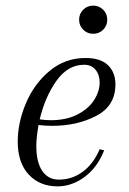

<svg xmlns="http://www.w3.org/2000/svg" viewBox="-20 -650 458 682"><path d="M117 -206Q109 -163 109 -131Q109 -74 130 -43Q151 -12 189 -12Q236 -12 274 -40Q312 -68 334 -120L350 -116Q326 -55 280.5 -21.5Q235 12 185 12Q121 12 82 -30Q43 -72 43 -147Q43 -214 72 -283Q101 -352 156 -398Q211 -444 284 -444Q337 -444 363.5 -418.5Q390 -393 390 -350Q390 -274 322 -238.5Q254 -203 166 -203Q139 -203 117 -206ZM121 -226Q142 -223 160 -223Q216 -223 255.5 -243.5Q295 -264 314.5 -295Q334 -326 334 -357Q334 -384 319.5 -402Q305 -420 279 -420Q221 -420 180.5 -363Q140 -306 121 -226ZM311 -630Q332 -630 346.5 -615.5Q361 -601 361 -580Q361 -559 346.5 -544.5Q332 -530 311 -530Q290 -530 275.5 -544.5Q261 -559 261 -580Q261 -601 275.5 -615.5Q290 -630 311 -630Z"/></svg>

Font: Arapey
Style: Italic
Weight: 400
Italic angle: -12°
Designer: Eduardo Rodriguez Tunni
Foundry: Eduardo Rodriguez Tunni
Version: Version 3.000